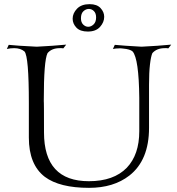

<svg xmlns="http://www.w3.org/2000/svg" viewBox="-20 -885 853 925"><path d="M409 20Q267 20 196 -33Q119 -92 119 -222V-389Q119 -613 98 -637Q79 -653 48 -653Q30 -653 13 -649L22 -669Q55 -665 157 -660Q196 -662 232 -664.5Q268 -667 299 -670L285 -652Q281 -653 277 -653Q273 -653 268 -653Q229 -653 209 -629Q191 -593 191 -403V-395Q192 -398 192 -247Q192 -12 408 -12Q528 -12 591 -77Q651 -140 651 -253V-414Q649 -602 619 -637Q607 -648 573 -651Q568 -652 563.5 -652Q559 -652 554 -652Q538 -652 524 -649L533 -669Q571 -665 662 -660Q702 -662 737.5 -664.5Q773 -667 805 -670L791 -652Q787 -653 783 -653Q779 -653 774 -653Q735 -653 714 -629Q707 -613 702.5 -574.5Q698 -536 698 -476V-269Q698 -113 603 -39Q527 20 409 20ZM403 -733Q366 -733 348 -752Q330 -771 330 -795Q330 -821 351 -843Q372 -865 412 -865Q447 -865 464.5 -846Q482 -827 482 -804Q482 -778 462 -755.5Q442 -733 403 -733ZM405 -756Q419 -756 431 -767.5Q443 -779 443 -801Q443 -821 432.5 -831.5Q422 -842 408 -842Q394 -842 382 -831Q370 -820 370 -797Q370 -777 381 -766.5Q392 -756 405 -756Z"/></svg>

Font: Gideon Roman
Style: Regular
Weight: 400
Designer: Robert E. Leuschke
Foundry: Robert E. Leuschke
Version: Version 2.010